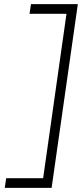

<svg xmlns="http://www.w3.org/2000/svg" viewBox="-20 -720 397 930"><path d="M3 190 10 143H189L302 -653H123L130 -700H357L230 190Z"/></svg>

Font: Lexend ExtLt
Style: Italic
Weight: 250
Italic angle: -8.13011°
Designer: Bonnie Shaver-Troup, Thomas Jockin
Foundry: Lexend
Version: Version 1.007